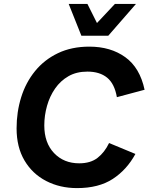

<svg xmlns="http://www.w3.org/2000/svg" viewBox="-20 -953 761 984"><path d="M397 -770 332 -933H428L477 -835L569 -933H677L535 -770ZM375 11Q287 11 216.5 -25.5Q146 -62 105.5 -130.5Q65 -199 65 -295Q65 -379 88.5 -454.5Q112 -530 159.5 -588.5Q207 -647 277 -680.5Q347 -714 438 -714Q547 -714 622 -660Q697 -606 721 -493L579 -455Q567 -524 529 -555Q491 -586 428 -586Q372 -586 331 -562.5Q290 -539 262.5 -499.5Q235 -460 221 -410.5Q207 -361 207 -310Q207 -221 257 -168.5Q307 -116 386 -116Q444 -116 480 -144Q516 -172 539 -220L674 -164Q630 -83 558 -36Q486 11 375 11Z"/></svg>

Font: Prodigy Sans SemiBold
Style: Italic
Weight: 600
Italic angle: -13°
Designer: Wei Huang
Foundry: Wei Huang
Version: Version 1.003; ttfautohint (v1.8.3)